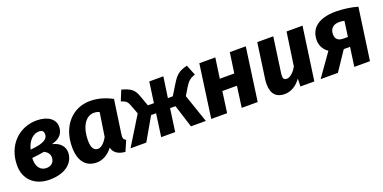

<svg xmlns="http://www.w3.org/2000/svg" viewBox="-15 -1169 3604 1806"><g transform="rotate(-20 1787.5 -266.0)"><path d="M404 -292C480 -310 518 -358 518 -422C518 -494 453 -549 337 -549C163 -549 21 -417 21 -212C21 -75 116 17 265 17C431 17 515 -67 515 -166C515 -225 474 -272 403 -288ZM355 -174C355 -128 325 -96 274 -96C219 -96 179 -137 179 -215C179 -220 179 -226 180 -231C224 -235 262 -240 302 -248C338 -230 355 -206 355 -174ZM323 -444C354 -444 370 -430 370 -401C370 -357 337 -322 192 -310C213 -395 265 -444 323 -444Z M1092 -490C1023 -527 951 -549 870 -549C698 -549 566 -411 566 -199C566 -49 636 17 737 17C796 17 854 -15 897 -73C911 -19 952 9 1023 15L1068 -90C1044 -100 1038 -115 1044 -157ZM792 -100C757 -100 728 -125 728 -202C728 -358 796 -432 866 -432C888 -432 903 -429 923 -420L887 -184C860 -133 823 -100 792 -100Z M1526 0 1558 -228H1612L1684 0H1833L1736 -283L1779 -355C1809 -404 1831 -428 1885 -445L1843 -549C1758 -529 1728 -500 1684 -428L1620 -324H1571L1601 -531H1460L1431 -324H1371L1334 -426C1309 -498 1279 -524 1186 -549L1144 -446C1187 -433 1205 -417 1218 -384L1255 -286L1079 0H1237L1368 -228H1418L1386 0Z M2352 0 2426 -531H2266L2237 -328H2092L2121 -531H1961L1887 0H2046L2075 -211H2221L2192 0Z M2541 -531 2492 -182C2489 -163 2488 -145 2488 -129C2488 -29 2537 17 2617 17C2678 17 2736 -14 2782 -78L2780 0H2919L2994 -531H2834L2786 -198C2752 -138 2714 -112 2686 -112C2657 -112 2644 -126 2652 -181L2701 -531Z M3072 -355C3072 -303 3097 -256 3142 -226L2982 0H3155L3283 -191H3346L3319 0H3476L3549 -519C3484 -538 3397 -549 3334 -549C3157 -549 3072 -475 3072 -355ZM3328 -445C3346 -445 3363 -443 3380 -439L3359 -285H3315C3260 -285 3235 -309 3235 -357C3235 -412 3269 -445 3328 -445Z"/></g></svg>

Font: Fira Sans OT
Style: Bold Italic
Weight: 700
Italic angle: -8°
Designer: Carrois Corporate & Edenspiekermann
Foundry: Carrois Corporate GbR & Edenspiekermann AG
Version: Version 2.001